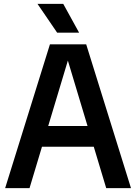

<svg xmlns="http://www.w3.org/2000/svg" viewBox="-20 -968 700 988"><path d="M6.5 0 237 -740H423.5L654 0H526.5L321.5 -682H337L132 0ZM144.5 -213 171.5 -319.5H488.5L515 -213ZM274 -800 173 -948H305.5L387 -800Z"/></svg>

Font: Encode Sans SC SemiCondensed SemiBold
Style: Regular
Weight: 600
Width: 4
Designer: Multiple Designers
Foundry: Impallari Type
Version: Version 3.002